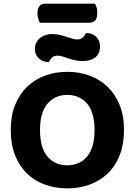

<svg xmlns="http://www.w3.org/2000/svg" viewBox="-20 -1019 740 1056"><path d="M199 -894Q195 -902 190.5 -916Q186 -930 186 -945Q186 -975 198 -987Q210 -999 231 -999H502Q515 -979 515 -948Q515 -918 503 -906Q491 -894 470 -894ZM266 -832Q287 -832 306.5 -827.5Q326 -823 344 -817Q362 -811 377.5 -806.5Q393 -802 405 -802Q426 -802 437 -814.5Q448 -827 453 -837H458Q487 -837 508.5 -817Q530 -797 530 -765Q530 -723 503.5 -703Q477 -683 437 -683Q413 -683 393 -687.5Q373 -692 355.5 -698Q338 -704 323.5 -708.5Q309 -713 297 -713Q276 -713 265 -701Q254 -689 249 -678H245Q216 -678 194 -697.5Q172 -717 172 -750Q172 -771 180.5 -786.5Q189 -802 202.5 -812Q216 -822 232.5 -827Q249 -832 266 -832ZM662 -304Q662 -226 638.5 -166Q615 -106 573 -65.5Q531 -25 474 -4Q417 17 350 17Q283 17 226 -4Q169 -25 127.5 -65.5Q86 -106 62.5 -166Q39 -226 39 -304Q39 -382 63 -441.5Q87 -501 129 -541.5Q171 -582 227.5 -603Q284 -624 350 -624Q416 -624 473 -603Q530 -582 572 -541.5Q614 -501 638 -441.5Q662 -382 662 -304ZM500 -304Q500 -400 459.5 -448.5Q419 -497 350 -497Q282 -497 241 -448.5Q200 -400 200 -304Q200 -207 240.5 -158.5Q281 -110 350 -110Q419 -110 459.5 -158.5Q500 -207 500 -304Z"/></svg>

Font: Baloo Da 2
Style: Bold
Weight: 700
Designer: Noopur Datye, Sulekha Rajkumar and Ek Type
Foundry: Ek Type
Version: Version 1.640;hotconv 1.0.111;makeotfexe 2.5.65597; ttfautoh